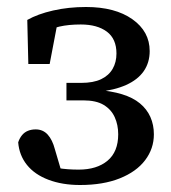

<svg xmlns="http://www.w3.org/2000/svg" viewBox="-20 -516 490 549"><path d="M209 13Q158 13 118.5 -2Q79 -17 57 -44.5Q35 -72 32 -109Q36 -121 43 -129.5Q50 -138 60 -142Q70 -146 82 -146Q103 -146 116.5 -131Q130 -116 137 -89L160 -11L95 -50Q119 -40 145.5 -35.5Q172 -31 205 -31Q257 -31 287.5 -56.5Q318 -82 318 -132Q318 -159 308 -181Q298 -203 276.5 -216Q255 -229 218 -229H170V-279H212Q247 -279 269 -289.5Q291 -300 302 -319Q313 -338 313 -363Q313 -405 285.5 -425.5Q258 -446 211 -446Q176 -446 150 -440Q124 -434 103 -421L146 -459L122 -333H61L58 -459Q88 -476 132 -486Q176 -496 226 -496Q309 -496 358.5 -461Q408 -426 408 -370Q408 -337 391 -312.5Q374 -288 340.5 -273Q307 -258 258 -253L256 -259Q298 -256 329 -246.5Q360 -237 380 -220.5Q400 -204 410 -181.5Q420 -159 420 -132Q420 -91 395 -58Q370 -25 322.5 -6Q275 13 209 13Z"/></svg>

Font: Source Serif 4 18pt Medium
Style: Regular
Weight: 500
Designer: Frank Grießhammer
Foundry: Adobe Systems Incorporated
Version: Version 4.004;hotconv 1.0.116;makeotfexe 2.5.65601